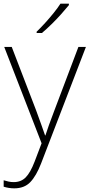

<svg xmlns="http://www.w3.org/2000/svg" viewBox="-23 -786 489 1048"><path d="M0 -530H41L174 -184Q191 -138 203 -104Q215 -70 223 -47H225Q232 -69 244 -103Q256 -137 273 -181L405 -530H446L201 107Q175 174 142.5 208Q110 242 55 242Q25 242 -3 233V198Q11 202 23.5 205Q36 208 52 208Q92 208 117.5 182Q143 156 166 96L204 -4ZM353 -758Q336 -737 311.5 -709.5Q287 -682 259 -654.5Q231 -627 206 -606H177V-613Q198 -633 223 -660.5Q248 -688 270.5 -716Q293 -744 307 -766H353Z"/></svg>

Font: Noto Sans Khmer UI ExtraLight
Style: Regular
Weight: 200
Designer: Danh Hong and the Monotype Design Team
Foundry: Monotype Imaging Inc.
Version: Version 2.002; ttfautohint (v1.8.4.7-5d5b)